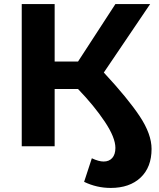

<svg xmlns="http://www.w3.org/2000/svg" viewBox="-20 -720 784 945"><path d="M726 13Q726 103 672 154Q618 205 525 205Q456 205 394 175L432 59Q466 75 490 75Q517 75 532.5 57.5Q548 40 548 8Q548 -43 495.5 -121.5Q443 -200 364 -282H249V0H87V-700H249V-417H364L548 -700H719L491 -363Q609 -236 667.5 -148Q726 -60 726 13Z"/></svg>

Font: APTA Sans Regular
Style: Bold Italic
Weight: 700
Version: Version 7.200